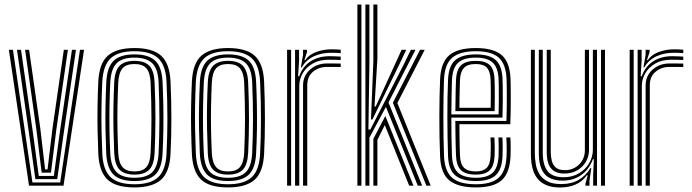

<svg xmlns="http://www.w3.org/2000/svg" viewBox="-20 -820 3057 848"><path d="M108.2 0 19.2 -600H37.2L123.2 -14.2H245.8L333.2 -600H351.2L260.5 0ZM136.2 -28.8 107.2 -237.5 55 -600H72.8L124.2 -242.5L151.2 -43H217.8L245 -241.5L297.8 -600H315.5L262 -236L232.8 -28.8ZM164 -57.5 140.8 -247.2 90.8 -600H108.5L158 -252.5L179.2 -71.8H190L211.8 -252.5L262 -600H279.8L228.8 -247.5L205 -57.5Z M574 7.8Q491.2 7.8 454.6 -27.1Q418 -62 414.2 -140.5Q412 -192 411 -243.5Q410 -295 410.8 -348.6Q411.5 -402.2 414.2 -459.5Q418.2 -541.2 456.8 -574.5Q495.2 -607.8 574 -607.8Q654.5 -607.8 692 -573.6Q729.5 -539.5 733.2 -459.2Q736.8 -378.2 736.9 -297.9Q737 -217.5 733.2 -140.5Q729 -58.8 690.6 -25.5Q652.2 7.8 574 7.8ZM574 -6.2Q645.2 -6.2 678.6 -37.4Q712 -68.5 715.5 -141.5Q719.2 -214.2 719.4 -292.8Q719.5 -371.2 715.5 -458.5Q712.2 -531.5 678.9 -562.6Q645.5 -593.8 574 -593.8Q502.2 -593.8 468.9 -562.6Q435.5 -531.5 431.8 -458.5Q429 -399 428.2 -345.8Q427.5 -292.5 428.5 -242.5Q429.5 -192.5 431.8 -141.2Q435.2 -69 468.4 -37.6Q501.5 -6.2 574 -6.2ZM574 -20.5Q509.5 -20.5 481 -49.2Q452.5 -78 449.2 -142.5Q447 -195 446 -245.5Q445 -296 445.9 -348.1Q446.8 -400.2 449.5 -457.5Q452.8 -524 482.2 -551.9Q511.8 -579.8 574 -579.8Q636 -579.8 665.5 -552Q695 -524.2 698 -457.8Q700.5 -403 701.4 -351.2Q702.2 -299.5 701.5 -248Q700.8 -196.5 698 -142.5Q694.8 -76.5 665.5 -48.5Q636.2 -20.5 574 -20.5ZM574 -34.8Q628 -34.8 652.8 -60Q677.5 -85.2 680.5 -143.8Q684 -219.5 684.1 -294Q684.2 -368.5 680.5 -456.5Q677.8 -516.8 652 -541.1Q626.2 -565.5 574 -565.5Q518.8 -565.5 494.4 -539.8Q470 -514 467 -456.2Q464.5 -402.5 463.6 -352Q462.8 -301.5 463.5 -250.2Q464.2 -199 467 -143Q470 -84.2 495.1 -59.5Q520.2 -34.8 574 -34.8ZM574 -48.8Q528.8 -48.8 507.9 -70.8Q487 -92.8 484.5 -143.2Q482.2 -198.2 481.2 -248.6Q480.2 -299 481.1 -349.8Q482 -400.5 484.5 -455.8Q487 -508 508.4 -529.6Q529.8 -551.2 574 -551.2Q619 -551.2 639.8 -529.2Q660.5 -507.2 662.8 -455.8Q666.8 -366 666.5 -291.6Q666.2 -217.2 662.8 -144.2Q660.2 -92.8 639.4 -70.8Q618.5 -48.8 574 -48.8ZM574 -62.8Q610 -62.8 626.5 -82Q643 -101.2 645.2 -145Q648.8 -221.2 648.9 -293.1Q649 -365 645.2 -455Q643.2 -498.2 626.9 -517.8Q610.5 -537.2 574 -537.2Q537.2 -537.2 520.9 -517.9Q504.5 -498.5 502.2 -455.2Q499.8 -399.5 498.9 -349.5Q498 -299.5 498.9 -249.6Q499.8 -199.8 502.2 -143.8Q504.5 -101.2 521.1 -82Q537.8 -62.8 574 -62.8Z M987.2 7.8Q904.5 7.8 867.9 -27.1Q831.2 -62 827.5 -140.5Q825.2 -192 824.2 -243.5Q823.2 -295 824 -348.6Q824.8 -402.2 827.5 -459.5Q831.5 -541.2 870 -574.5Q908.5 -607.8 987.2 -607.8Q1067.8 -607.8 1105.2 -573.6Q1142.8 -539.5 1146.5 -459.2Q1150 -378.2 1150.1 -297.9Q1150.2 -217.5 1146.5 -140.5Q1142.2 -58.8 1103.9 -25.5Q1065.5 7.8 987.2 7.8ZM987.2 -6.2Q1058.5 -6.2 1091.9 -37.4Q1125.2 -68.5 1128.8 -141.5Q1132.5 -214.2 1132.6 -292.8Q1132.8 -371.2 1128.8 -458.5Q1125.5 -531.5 1092.1 -562.6Q1058.8 -593.8 987.2 -593.8Q915.5 -593.8 882.1 -562.6Q848.8 -531.5 845 -458.5Q842.2 -399 841.5 -345.8Q840.8 -292.5 841.8 -242.5Q842.8 -192.5 845 -141.2Q848.5 -69 881.6 -37.6Q914.8 -6.2 987.2 -6.2ZM987.2 -20.5Q922.8 -20.5 894.2 -49.2Q865.8 -78 862.5 -142.5Q860.2 -195 859.2 -245.5Q858.2 -296 859.1 -348.1Q860 -400.2 862.8 -457.5Q866 -524 895.5 -551.9Q925 -579.8 987.2 -579.8Q1049.2 -579.8 1078.8 -552Q1108.2 -524.2 1111.2 -457.8Q1113.8 -403 1114.6 -351.2Q1115.5 -299.5 1114.8 -248Q1114 -196.5 1111.2 -142.5Q1108 -76.5 1078.8 -48.5Q1049.5 -20.5 987.2 -20.5ZM987.2 -34.8Q1041.2 -34.8 1066 -60Q1090.8 -85.2 1093.8 -143.8Q1097.2 -219.5 1097.4 -294Q1097.5 -368.5 1093.8 -456.5Q1091 -516.8 1065.2 -541.1Q1039.5 -565.5 987.2 -565.5Q932 -565.5 907.6 -539.8Q883.2 -514 880.2 -456.2Q877.8 -402.5 876.9 -352Q876 -301.5 876.8 -250.2Q877.5 -199 880.2 -143Q883.2 -84.2 908.4 -59.5Q933.5 -34.8 987.2 -34.8ZM987.2 -48.8Q942 -48.8 921.1 -70.8Q900.2 -92.8 897.8 -143.2Q895.5 -198.2 894.5 -248.6Q893.5 -299 894.4 -349.8Q895.2 -400.5 897.8 -455.8Q900.2 -508 921.6 -529.6Q943 -551.2 987.2 -551.2Q1032.2 -551.2 1053 -529.2Q1073.8 -507.2 1076 -455.8Q1080 -366 1079.8 -291.6Q1079.5 -217.2 1076 -144.2Q1073.5 -92.8 1052.6 -70.8Q1031.8 -48.8 987.2 -48.8ZM987.2 -62.8Q1023.2 -62.8 1039.8 -82Q1056.2 -101.2 1058.5 -145Q1062 -221.2 1062.1 -293.1Q1062.2 -365 1058.5 -455Q1056.5 -498.2 1040.1 -517.8Q1023.8 -537.2 987.2 -537.2Q950.5 -537.2 934.1 -517.9Q917.8 -498.5 915.5 -455.2Q913 -399.5 912.1 -349.5Q911.2 -299.5 912.1 -249.6Q913 -199.8 915.5 -143.8Q917.8 -101.2 934.4 -82Q951 -62.8 987.2 -62.8Z M1283.2 0V-600H1300.8L1301 -552.5L1296.5 -483.2H1301.5Q1317 -527 1352.2 -549.4Q1387.5 -571.8 1435.5 -571.8Q1448.2 -571.8 1462.9 -571.1Q1477.5 -570.5 1484.8 -570V-555Q1475.5 -555.5 1459.5 -555.9Q1443.5 -556.2 1431.2 -556.2Q1391 -556.2 1361.9 -539.8Q1332.8 -523.2 1317.2 -496.9Q1301.8 -470.5 1301.8 -441V0ZM1248 0V-600H1265.8V0ZM1318.5 0V-442.2Q1318.5 -485.2 1349.2 -512.5Q1380 -539.8 1425 -539.8Q1440 -539.8 1456 -539.6Q1472 -539.5 1484.8 -539.2V-524Q1472.2 -524.5 1456 -524.5Q1439.8 -524.5 1424.8 -524.5Q1388.5 -524.5 1362.8 -503.5Q1337 -482.5 1337 -443.5V0ZM1309 -522.5 1318.5 -579.2V-600H1336L1336.2 -591.2L1324.5 -554.5H1327.8Q1346 -579.8 1378.2 -591Q1410.5 -602.2 1443.8 -602.2Q1452 -602.2 1463.5 -601.8Q1475 -601.2 1484.8 -600.5V-585.2Q1476.8 -586 1465.6 -586.5Q1454.5 -587 1443.5 -587Q1399.5 -587 1365.6 -571.1Q1331.8 -555.2 1312.8 -522.5Z M1593.8 0V-800H1611.5V-539.2L1607.2 -247.8H1615.5L1762.5 -533.8L1794.5 -600H1815L1695.8 -367.5L1844.5 0H1825.2L1684.5 -348L1611.5 -211.8V0ZM1629 0V-207L1682 -307.8L1806.2 0H1787.2L1679.5 -267.5L1646.8 -202.2V0ZM1558.5 0V-800H1576.2V0ZM1863.2 0 1715.2 -366.2 1835.2 -600H1855.8L1735 -365L1882.2 0ZM1618.5 -292.5 1629 -549.5V-800H1646.8V-560L1634 -349.8H1639.5L1733.2 -555L1753.8 -600H1774.2L1748.5 -545.5L1625 -292.5Z M2082 7.8Q2003.5 7.8 1965.2 -22.8Q1927 -53.2 1923.8 -127.8Q1922 -169.2 1921.2 -214.2Q1920.5 -259.2 1920.5 -304.6Q1920.5 -350 1921.4 -392.5Q1922.2 -435 1923.8 -471Q1927.5 -546.2 1965.4 -577Q2003.2 -607.8 2081.2 -607.8Q2159.2 -607.8 2195.4 -577Q2231.5 -546.2 2234.8 -473.2Q2235.2 -465.5 2235.5 -443.2Q2235.8 -421 2235.9 -390.9Q2236 -360.8 2235.5 -329.1Q2235 -297.5 2233.8 -271.5H2009Q2009.2 -246 2009.5 -223Q2009.8 -200 2010.2 -178Q2010.8 -156 2011.5 -133.2Q2013 -95.5 2029.4 -79.1Q2045.8 -62.8 2082 -62.8Q2113 -62.8 2128.9 -78.1Q2144.8 -93.5 2146.8 -132.2Q2147.8 -149.2 2147.6 -171.9Q2147.5 -194.5 2146.2 -212.8H2163.8Q2165 -192 2165 -169.1Q2165 -146.2 2164.5 -131.5Q2162.2 -87.2 2142.9 -68Q2123.5 -48.8 2082 -48.8Q2036.5 -48.8 2016.1 -68.4Q1995.8 -88 1994 -132.5Q1993 -158 1992.4 -184.1Q1991.8 -210.2 1991.5 -236Q1991.2 -261.8 1991 -286H2216.8Q2217.8 -312.2 2218.1 -341.5Q2218.5 -370.8 2218.4 -397.8Q2218.2 -424.8 2218 -444.8Q2217.8 -464.8 2217.2 -472.5Q2214.2 -537.5 2182.6 -565.6Q2151 -593.8 2081.2 -593.8Q2012 -593.8 1978.1 -565.8Q1944.2 -537.8 1941 -469Q1939.8 -437 1939 -395.1Q1938.2 -353.2 1938.2 -307.2Q1938.2 -261.2 1938.9 -215.6Q1939.5 -170 1941 -130.5Q1944 -64.5 1976.4 -35.4Q2008.8 -6.2 2082 -6.2Q2150.5 -6.2 2182.2 -34.6Q2214 -63 2217.2 -129.5Q2217.8 -140 2217.9 -154.8Q2218 -169.5 2217.6 -184.9Q2217.2 -200.2 2216.2 -212.8H2234Q2235.5 -194 2235.5 -169.5Q2235.5 -145 2234.8 -128.8Q2231.2 -55.8 2195.8 -24Q2160.2 7.8 2082 7.8ZM2082 -20.5Q2020.8 -20.5 1991 -45.2Q1961.2 -70 1958.8 -130.5Q1957.5 -165.8 1956.8 -209.1Q1956 -252.5 1955.9 -298.5Q1955.8 -344.5 1956.5 -388.2Q1957.2 -432 1958.8 -467.8Q1961.5 -530 1991.2 -554.9Q2021 -579.8 2081.2 -579.8Q2141.8 -579.8 2169.4 -554.8Q2197 -529.8 2199.5 -472Q2200 -462.8 2200.4 -435.5Q2200.8 -408.2 2200.6 -372.2Q2200.5 -336.2 2199.2 -300.5H1973.5Q1973.5 -256.8 1974.1 -212.2Q1974.8 -167.8 1976.2 -131.8Q1978.5 -78.8 2003.8 -56.8Q2029 -34.8 2082 -34.8Q2131.5 -34.8 2155.4 -56.5Q2179.2 -78.2 2182 -130.5Q2182.8 -146 2182.6 -169.8Q2182.5 -193.5 2181.2 -212.8H2199Q2200.2 -193 2200.2 -169.5Q2200.2 -146 2199.5 -130Q2196.8 -71.5 2169.4 -46Q2142 -20.5 2082 -20.5ZM1973.5 -314.8H2182.2Q2183 -346.5 2183.1 -378.5Q2183.2 -410.5 2182.9 -435.6Q2182.5 -460.8 2182 -471Q2179.8 -521.5 2156.2 -543.5Q2132.8 -565.5 2081.2 -565.5Q2028 -565.5 2003.4 -542.9Q1978.8 -520.2 1976.2 -467Q1975 -433.5 1974.4 -393.5Q1973.8 -353.5 1973.5 -314.8ZM1991.2 -329.2Q1991.5 -346.8 1991.8 -370.4Q1992 -394 1992.5 -419.1Q1993 -444.2 1994 -466Q1996 -512.2 2016.5 -531.8Q2037 -551.2 2081.2 -551.2Q2123.8 -551.2 2143.1 -532.5Q2162.5 -513.8 2164.2 -470.5Q2164.8 -460.5 2165.1 -437.9Q2165.5 -415.2 2165.4 -386.6Q2165.2 -358 2164.5 -329.2ZM2009 -343.8H2147.2Q2147.8 -371.2 2147.8 -397.1Q2147.8 -423 2147.5 -442.4Q2147.2 -461.8 2146.8 -469.2Q2145.2 -504.2 2130.8 -520.8Q2116.2 -537.2 2081.2 -537.2Q2045 -537.2 2029 -520Q2013 -502.8 2011.5 -465.2Q2011 -444.2 2010.4 -424.1Q2009.8 -404 2009.5 -384.1Q2009.2 -364.2 2009 -343.8Z M2453.8 8Q2418.8 8 2395.4 -1.4Q2372 -10.8 2357.9 -26.6Q2343.8 -42.5 2336.6 -61.9Q2329.5 -81.2 2327.1 -101.5Q2324.8 -121.8 2324.8 -140V-600H2342.2V-142.8Q2342.2 -121.2 2345.9 -97.6Q2349.5 -74 2361.1 -53.4Q2372.8 -32.8 2396 -19.9Q2419.2 -7 2458.8 -7Q2504.5 -7 2536.5 -26Q2568.5 -45 2587.2 -77.5H2591.5L2583.5 -20.8V0H2565.8V-9L2575.8 -45.5H2572Q2550.8 -17 2520.9 -4.5Q2491 8 2453.8 8ZM2634.5 0V-600H2652V0ZM2472.8 -53.5Q2445.8 -53.5 2430.1 -62.8Q2414.5 -72 2406.9 -86.5Q2399.2 -101 2397 -117.4Q2394.8 -133.8 2394.8 -148V-600H2412.5V-148.8Q2412.5 -129.2 2416.8 -110.9Q2421 -92.5 2434.4 -80.5Q2447.8 -68.5 2475.2 -68.5Q2499.8 -68.5 2519.8 -79.9Q2539.8 -91.2 2551.5 -111.1Q2563.2 -131 2563.2 -156.5V-600H2581.5V-157.8Q2581.5 -129.5 2567.8 -105.8Q2554 -82 2529.6 -67.8Q2505.2 -53.5 2472.8 -53.5ZM2463.5 -22.2Q2408.8 -22.8 2384.2 -52.8Q2359.8 -82.8 2359.8 -143.5V-600H2377.2V-145.2Q2377.2 -92.8 2398 -65Q2418.8 -37.2 2469 -37.2Q2508.5 -37.2 2537.6 -54.8Q2566.8 -72.2 2582.6 -100.1Q2598.5 -128 2598.5 -159V-600H2616.8V0H2599.8V-47.8L2602.8 -116.8H2598.5Q2582.2 -71.5 2547 -46.8Q2511.8 -22 2463.5 -22.2Z M2796.2 0V-600H2813.8L2814 -552.5L2809.5 -483.2H2814.5Q2830 -527 2865.2 -549.4Q2900.5 -571.8 2948.5 -571.8Q2961.2 -571.8 2975.9 -571.1Q2990.5 -570.5 2997.8 -570V-555Q2988.5 -555.5 2972.5 -555.9Q2956.5 -556.2 2944.2 -556.2Q2904 -556.2 2874.9 -539.8Q2845.8 -523.2 2830.2 -496.9Q2814.8 -470.5 2814.8 -441V0ZM2761 0V-600H2778.8V0ZM2831.5 0V-442.2Q2831.5 -485.2 2862.2 -512.5Q2893 -539.8 2938 -539.8Q2953 -539.8 2969 -539.6Q2985 -539.5 2997.8 -539.2V-524Q2985.2 -524.5 2969 -524.5Q2952.8 -524.5 2937.8 -524.5Q2901.5 -524.5 2875.8 -503.5Q2850 -482.5 2850 -443.5V0ZM2822 -522.5 2831.5 -579.2V-600H2849L2849.2 -591.2L2837.5 -554.5H2840.8Q2859 -579.8 2891.2 -591Q2923.5 -602.2 2956.8 -602.2Q2965 -602.2 2976.5 -601.8Q2988 -601.2 2997.8 -600.5V-585.2Q2989.8 -586 2978.6 -586.5Q2967.5 -587 2956.5 -587Q2912.5 -587 2878.6 -571.1Q2844.8 -555.2 2825.8 -522.5Z"/></svg>

Font: Big Shoulders Inline Text Thin Medium
Style: Regular
Weight: 500
Version: Version 2.002